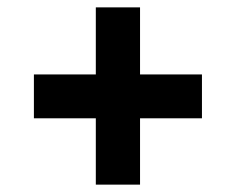

<svg xmlns="http://www.w3.org/2000/svg" viewBox="-20 -614 640 521"><path d="M240 -113V-293H72V-412H240V-594H360V-412H528V-293H360V-113Z"/></svg>

Font: Noto Sans Mono ExtraBold
Style: Regular
Weight: 800
Designer: Monotype Design Team
Foundry: Monotype Imaging Inc.
Version: Version 2.014